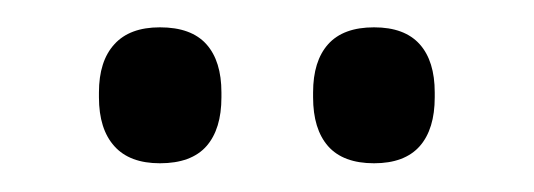

<svg xmlns="http://www.w3.org/2000/svg" viewBox="-20 -684 381 137"><path d="M94.1 -567.5Q72.5 -567.5 61.6 -579.7Q50.6 -591.9 50.6 -614.6V-618Q50.6 -640.4 61.6 -652.4Q72.5 -664.5 94.1 -664.5Q116.5 -664.5 127.3 -652.4Q138 -640.4 138 -618V-614.6Q138 -591.9 127.3 -579.7Q116.5 -567.5 94.1 -567.5ZM246.9 -567.5Q224.9 -567.5 214.1 -579.7Q203.4 -591.9 203.4 -614.6V-618Q203.4 -640.4 214.1 -652.4Q224.9 -664.5 246.9 -664.5Q268.7 -664.5 279.5 -652.4Q290.2 -640.4 290.2 -618V-614.6Q290.2 -591.9 279.5 -579.7Q268.7 -567.5 246.9 -567.5Z"/></svg>

Font: Anek Gurmukhi Medium
Style: Regular
Weight: 500
Designer: Sarang Kulkarni (Gurmukhi), Yesha Goshar (Latin)
Foundry: Ek Type
Version: Version 1.003